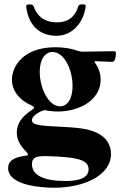

<svg xmlns="http://www.w3.org/2000/svg" viewBox="-20 -665 570 893"><path d="M231.5 208.1C376.4 208.1 496.4 147.7 496.4 51.1C496.4 11.4 476.6 -19.9 444.6 -39.8C398.4 -68.2 336.6 -71.7 252.1 -76C161.2 -80.3 128.6 -84.5 128.6 -105.8C128.6 -132.1 179.7 -152 186.1 -152.7C191.1 -153.4 210.9 -146.3 247.9 -146.3C352.3 -146.3 448.2 -201.7 448.2 -294.7C448.2 -323.9 438.2 -350.5 422.6 -371.8C417.6 -378.6 418.7 -380.3 426.8 -380.3C470.9 -378.9 498.9 -377.1 502.1 -377.1C518.5 -377.1 519.2 -414.1 519.2 -417.6C519.2 -423.3 517 -426.8 509.2 -426.8C501.1 -426.8 490.8 -426.8 362.9 -424.7C354.8 -425.1 348.7 -426.1 340.9 -429C310.7 -439.6 275.9 -445.3 237.9 -445.3C86.6 -445.3 35.5 -355.1 35.5 -294C35.5 -246.4 66.8 -200.3 127.1 -174.7C134.9 -171.2 138.5 -168.3 138.5 -164.8C138.5 -160.5 134.2 -157.7 125.7 -152C81.7 -122.9 58.2 -90.2 58.2 -48.3C58.2 -17.8 70.3 9.2 103.7 42.6C105.8 44.7 110.1 51.1 110.1 54C110.1 61.1 86.6 58.2 58.2 68.2C28.4 78.8 17.8 95.2 17.8 116.5C17.8 198.9 174.7 208.1 231.5 208.1ZM101.9 -632.8C112.9 -545.5 165.8 -498.2 243.6 -498.6C314.6 -498.9 367.5 -557.2 378.6 -633.5C379.3 -641.7 376.8 -644.5 368.6 -644.5H357.2C349.1 -643.8 345.5 -641 343 -633.2C333.5 -601.6 310.4 -560.7 243.6 -561.1C176.1 -561.4 147.7 -601.9 137.4 -633.2C134.6 -641 131 -643.8 122.9 -644.2H112.2C104 -643.8 101.6 -641 101.9 -632.8ZM128.6 98.7C128.6 63.2 155.5 61.1 192.5 61.1C199.6 61.1 279.1 62.5 327.4 71.7C372.2 80.3 392 95.2 392 122.2C392 173.3 321 176.8 284.1 176.8C181.8 176.8 128.6 149.1 128.6 98.7ZM164.8 -331C164.8 -392 191.8 -423.3 224.4 -423.3C278.4 -423.3 317.5 -340.9 317.5 -264.9C317.5 -204.5 293.3 -170.5 259.2 -170.5C205.3 -170.5 164.8 -256.4 164.8 -331Z"/></svg>

Font: Margiela Serif
Style: Bold
Weight: 700
Designer: Andreas Faust, Stefan Endress
Version: Version 1.002;FEAKit 1.0